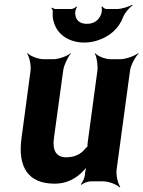

<svg xmlns="http://www.w3.org/2000/svg" viewBox="-20 -784 619 830"><path d="M266 -104C223 -104 206 -134 213 -186L253 -478C256 -502 274 -539 286 -552L285 -554C272 -542 234 -528 210 -528H169C145 -528 110 -542 99 -554L97 -552C107 -539 115 -502 112 -478L73 -187C56 -64 100 10 216 10C264 10 300 -8 330 -35C339 -45 356 -60 361 -70L358 -72C352 -62 348 -43 347 -29V-27C346 -15 336 5 330 12L332 15C339 8 360 0 372 0H427C451 0 486 14 497 26L500 24C490 11 481 -26 484 -50L542 -478C545 -502 565 -539 579 -552L577 -554C562 -542 523 -528 499 -528H458C434 -528 401 -542 392 -554L390 -552C398 -539 404 -502 401 -478L359 -167C359 -164 357 -150 359 -148L362 -152C360 -153 351 -145 350 -143C331 -118 303 -104 266 -104ZM356 -681C325 -681 307 -696 305 -725C304 -733 309 -749 313 -754L310 -756C306 -751 295 -745 288 -745H220C215 -745 208 -749 205 -751L202 -748C205 -746 209 -740 208 -735C207 -718 208 -701 213 -687C229 -633 280 -600 345 -600C366 -600 388 -604 407 -611C452 -627 493 -658 512 -710C520 -729 540 -752 553 -761L552 -764C538 -755 505 -745 485 -745H441C434 -745 425 -751 423 -756L419 -754C421 -749 421 -733 418 -725C408 -696 386 -681 356 -681Z"/></svg>

Font: Asimov
Style: EdgeNarIt
Weight: 500
Designer: Google
Version: Version 2.000980: 2014